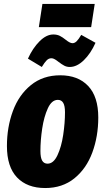

<svg xmlns="http://www.w3.org/2000/svg" viewBox="-20 -931 532 969"><path d="M15 -194Q15 -289 45 -370.5Q75 -452 136 -501.5Q197 -551 284 -551Q374 -551 425 -497Q476 -443 476 -338Q476 -243 446 -161.5Q416 -80 355.5 -31Q295 18 208 18Q117 18 66 -35.5Q15 -89 15 -194ZM308 -364Q308 -397 299 -412Q290 -427 272 -427Q241 -427 221.5 -384.5Q202 -342 193 -282.5Q184 -223 184 -169Q184 -135 193 -120Q202 -105 220 -105Q250 -105 270 -147.5Q290 -190 299 -250.5Q308 -311 308 -364ZM275 -619Q273 -621 265 -626.5Q257 -632 251 -634.5Q245 -637 239 -637Q226 -637 215.5 -626.5Q205 -616 191 -593L121 -635Q145 -688 179.5 -722.5Q214 -757 249 -757Q268 -757 282 -750Q296 -743 312 -730Q333 -713 346 -713Q357 -713 367 -723Q377 -733 390 -755L462 -715Q438 -661 403 -627Q368 -593 332 -593Q317 -593 304.5 -599.5Q292 -606 275 -619ZM440 -794H176L194 -911H458Z"/></svg>

Font: Fira Sans Extra Condensed ExtraBold
Style: Italic
Weight: 800
Width: 3
Italic angle: -8°
Designer: Carrois Corporate & Edenspiekermann AG
Foundry: Carrois Corporate GbR & Edenspiekermann AG
Version: Version 4.203